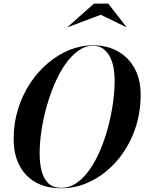

<svg xmlns="http://www.w3.org/2000/svg" viewBox="-20 -1004 778 1034"><path d="M310.5 10Q189 10 121.2 -61.5Q53.5 -133 53.5 -255Q53.5 -340.5 77.2 -416.8Q101 -493 142.5 -555.8Q184 -618.5 238.2 -664.2Q292.5 -710 354.5 -735Q416.5 -760 480.5 -760Q556.5 -760 614.2 -727.8Q672 -695.5 704.8 -636Q737.5 -576.5 737.5 -495Q737.5 -388 702.8 -296.2Q668 -204.5 607.8 -135.8Q547.5 -67 470.8 -28.5Q394 10 310.5 10ZM310.5 7.5Q354.5 7.5 392.8 -19Q431 -45.5 463 -91.2Q495 -137 520 -195.8Q545 -254.5 562.2 -319.8Q579.5 -385 588.5 -450Q597.5 -515 597.5 -573Q597.5 -605 591.8 -637.5Q586 -670 572.5 -697Q559 -724 536.5 -740.8Q514 -757.5 480.5 -757.5Q439 -757.5 401.8 -731Q364.5 -704.5 332.2 -658.8Q300 -613 274.8 -554.2Q249.5 -495.5 231.2 -430.2Q213 -365 203.2 -300Q193.5 -235 193.5 -177Q193.5 -124.5 204.2 -82.8Q215 -41 240.5 -16.8Q266 7.5 310.5 7.5ZM346.5 -858 345 -859.5 486 -984.5H563L660.5 -859.5L659.5 -858L522.5 -924.5Z"/></svg>

Font: Bodoni Moda 72pt SemiBold
Style: Italic
Weight: 600
Italic angle: -13°
Designer: Owen Earl
Foundry: indestructible type
Version: Version 2.004